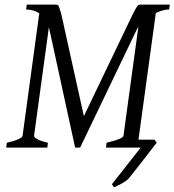

<svg xmlns="http://www.w3.org/2000/svg" viewBox="-20 -635 750 826"><path d="M707.5 -594.2Q683.1 -594.2 650.4 -579.1L575.7 -34.2H645L654.3 -21Q651.4 -17.6 642.8 -6.6Q634.3 4.4 622.6 19.5Q610.8 34.7 597.4 52Q584 69.3 571.5 85.2Q559.1 101.1 548.6 114.3Q538.1 127.4 532.7 134.3Q526.4 140.1 518.3 145.5Q510.3 150.9 501.7 155.8Q493.2 160.6 484.9 164.3Q476.6 168 470.7 170.9Q468.3 167.5 466.3 164.8Q464.4 162.1 461.4 157.7L585.4 0H436L438.5 -21Q469.2 -27.8 489.7 -35.9Q510.3 -43.9 511.2 -50.8L575.2 -519.5Q573.2 -516.6 571.5 -513.7Q569.8 -510.7 568.4 -507.8L324.7 0H303.2L190.4 -518.1L126.5 -50.8Q125.5 -44.9 140.4 -36.4Q155.3 -27.8 186 -21L183.6 0H6.8L9.3 -21Q40.5 -27.8 58.3 -35.9Q76.2 -43.9 77.1 -50.8L148.9 -577.6Q134.8 -586.9 119.6 -590.6Q104.5 -594.2 92.3 -594.2L95.2 -615.2H220.7Q225.1 -615.2 227.8 -613.8Q230.5 -612.3 232.7 -607.9Q234.9 -603.5 237.3 -595.5Q239.7 -587.4 243.7 -574.2L340.8 -135.3L551.3 -574.2Q558.6 -588.9 563.2 -596.9Q567.9 -605 571.3 -609.1Q574.7 -613.3 577.6 -614.3Q580.6 -615.2 585 -615.2H710.4Z"/></svg>

Font: Gentium Plus
Style: Italic
Weight: 400
Italic angle: -8°
Designer: J. Victor Gaultney, Annie Olsen, Iska Routamaa
Foundry: SIL International
Version: Version 1.510